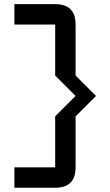

<svg xmlns="http://www.w3.org/2000/svg" viewBox="-20 -801 528 919"><path d="M341.8 -683.6V-439.5L439.5 -341.8L341.8 -244.1V0Q341.8 97.7 244.1 97.7H48.8V0H244.1V-244.1L341.8 -341.8L244.1 -439.5V-683.6H48.8V-781.2H244.1Q341.8 -781.2 341.8 -683.6Z"/></svg>

Font: BabelStone Runic Beagnoth
Style: Regular
Weight: 400
Designer: Andrew West
Foundry: BabelStone
Version: Version 7.004;November 9, 2023